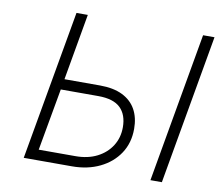

<svg xmlns="http://www.w3.org/2000/svg" viewBox="-77 -792 1013 885"><g transform="rotate(10 429.0 -350.0)"><path d="M88 0 211.5 -700H264.5L210 -389.5H376.5Q439.5 -389.5 481.8 -368.8Q524 -348 545 -310Q566 -272 566 -219.5Q566 -153.5 533.2 -104.2Q500.5 -55 443.5 -27.5Q386.5 0 313.5 0ZM149.5 -49H321.5Q379.5 -49 422.5 -71Q465.5 -93 489.5 -131Q513.5 -169 513.5 -217.5Q513.5 -276.5 480.8 -308.2Q448 -340 377 -340H201.5ZM681 0 804 -700H857.5L734.5 0Z"/></g></svg>

Font: Overpass ExtraLight
Style: Italic
Weight: 250
Italic angle: -10°
Designer: Delve Withrington, Dave Bailey, Thomas Jockin
Foundry: Delve Fonts LLC
Version: Version 4.000